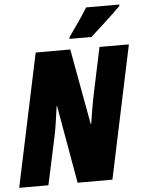

<svg xmlns="http://www.w3.org/2000/svg" viewBox="-66 -979 774 1028"><g transform="rotate(-5 321.0 -465.5)"><path d="M332 -771H451C478 -795 584 -892 614 -923L615 -931H436C404 -879 370 -831 335 -782ZM-5 0H152L210 -270C217 -304 224 -357 233 -419H235L309 0H496L647 -714H489L433 -449C426 -414 417 -361 409 -308H406L332 -714H146Z"/></g></svg>

Font: Noto Sans UI Condensed Black
Style: Italic
Weight: 900
Width: 3
Italic angle: -192°
Designer: Monotype Design Team
Foundry: Monotype Imaging Inc.
Version: Version 1.901